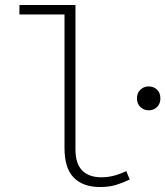

<svg xmlns="http://www.w3.org/2000/svg" viewBox="-20 -739 664 771"><path d="M381 12Q314 12 276.5 -25.5Q239 -63 239 -145V-681H58V-719H283V-139Q283 -82 310 -54.5Q337 -27 388 -27Q411 -27 435.5 -33Q460 -39 487 -52L501 -18Q471 -4 444.5 4Q418 12 381 12ZM577 -296Q558 -296 544 -309Q530 -322 530 -344Q530 -366 544 -379Q558 -392 577 -392Q597 -392 610.5 -379Q624 -366 624 -344Q624 -322 610.5 -309Q597 -296 577 -296Z"/></svg>

Font: Source Code Pro ExtraLight Light
Style: Regular
Weight: 300
Monospace: yes
Version: Version 1.018;hotconv 1.0.116;makeotfexe 2.5.65601